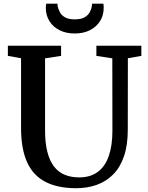

<svg xmlns="http://www.w3.org/2000/svg" viewBox="-20 -984 778 1012"><path d="M382 8Q283.5 8 218.8 -25.8Q154 -59.5 122.5 -129.8Q91 -200 91 -309V-677L21.5 -689.5V-743H302V-689.5L217.5 -676.5V-297.5Q217.5 -230 229.8 -182.8Q242 -135.5 265.2 -105.8Q288.5 -76 321.8 -62.5Q355 -49 397.5 -49Q456.5 -49 495.5 -78Q534.5 -107 553.5 -162Q572.5 -217 572.5 -294L572 -676.5L488 -689.5V-743H725V-689.5L654 -677L653.5 -300Q653.5 -219 633.5 -160.5Q613.5 -102 576.8 -64.8Q540 -27.5 490.2 -9.8Q440.5 8 382 8ZM374 -807.5Q328 -807.5 293.8 -824.8Q259.5 -842 240.5 -872.8Q221.5 -903.5 221.5 -942.5Q221.5 -948.5 222 -954Q222.5 -959.5 223.5 -964.5H283Q283 -962.5 283.2 -958.8Q283.5 -955 284 -950.5Q287.5 -935.5 295.8 -919.5Q304 -903.5 322.5 -892.8Q341 -882 374 -882Q407.5 -882 425.8 -892.8Q444 -903.5 452.8 -919.2Q461.5 -935 464 -950.5Q465 -955 465 -958.8Q465 -962.5 465 -964.5H525Q526 -959.5 526.2 -954Q526.5 -948.5 526.5 -942.5Q526.5 -903.5 507.5 -873Q488.5 -842.5 454.2 -825Q420 -807.5 374 -807.5Z"/></svg>

Font: Merriweather 24pt SemiBold
Style: Regular
Weight: 600
Designer: Eben Sorkin
Foundry: Eben Sorkin
Version: Version 2.100